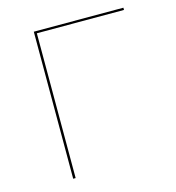

<svg xmlns="http://www.w3.org/2000/svg" viewBox="-100 -744 760 830"><g transform="rotate(-15 280.0 -329.0)"><path d="M527 -658V-648H137V0H126V-658Z"/></g></svg>

Font: EauTest Hairline
Style: Regular
Weight: 250
Designer: Christian Thalmann (Catharsis Fonts)
Version: Version 0.001;PS 000.001;hotconv 1.0.88;makeotf.lib2.5.64775